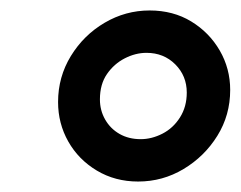

<svg xmlns="http://www.w3.org/2000/svg" viewBox="-20 -733 460 367"><path d="M244 -386Q200 -386 165 -407Q130 -428 110.5 -462.5Q91 -497 91 -538Q91 -586 115.5 -626Q140 -666 180 -689.5Q220 -713 266 -713Q311 -713 345.5 -692Q380 -671 400 -636.5Q420 -602 420 -561Q420 -513 395.5 -473.5Q371 -434 331 -410Q291 -386 244 -386ZM249 -467Q270 -467 290.5 -477.5Q311 -488 324 -508.5Q337 -529 337 -556Q337 -588 315 -610Q293 -632 260 -632Q239 -632 218.5 -621.5Q198 -611 184.5 -591.5Q171 -572 171 -543Q171 -522 181 -504.5Q191 -487 208.5 -477Q226 -467 249 -467Z"/></svg>

Font: MuseoModerno Medium
Style: Italic
Weight: 500
Italic angle: -9°
Designer: Pablo Cosgaya, Héctor Gatti, Marcela Romero, and the Authors of The MuseoModerno Project.
Foundry: Omnibus-Type Team
Version: Version 1.003